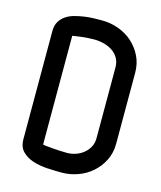

<svg xmlns="http://www.w3.org/2000/svg" viewBox="-109 -807 741 884"><g transform="rotate(15 261.0 -364.5)"><path d="M153 -106Q153 -104 165.5 -102.5Q178 -101 195.5 -99.5Q213 -98 233 -97Q253 -96 269 -96Q290 -96 310.5 -103Q331 -110 347 -123Q363 -136 373 -154.5Q383 -173 383 -196V-533Q383 -559 372 -578Q361 -597 343 -609Q325 -621 302 -627Q279 -633 255 -633Q242 -633 227 -632Q212 -631 198 -629.5Q184 -628 172 -626Q160 -624 153 -623ZM59 -621Q59 -647 69.5 -665Q80 -683 97.5 -695Q115 -707 137 -713Q159 -719 182.5 -722.5Q206 -726 228.5 -726.5Q251 -727 269 -727Q309 -727 347 -713Q385 -699 413.5 -673.5Q442 -648 459.5 -612.5Q477 -577 477 -533V-196Q477 -151 459 -115.5Q441 -80 412 -54.5Q383 -29 345.5 -15.5Q308 -2 269 -2Q238 -2 201 -4Q164 -6 132.5 -16Q101 -26 80 -47Q59 -68 59 -106Z"/></g></svg>

Font: VDS
Style: Regular
Weight: 400
Designer: artmaker
Foundry: artmaker
Version: Version 1.000 2009 initial release